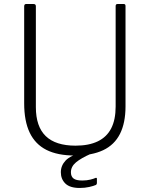

<svg xmlns="http://www.w3.org/2000/svg" viewBox="-20 -762 744 953"><path d="M603 -234Q603 -152 575.5 -97.5Q548 -43 492 -16.5Q436 10 352 10Q266 10 210.5 -18Q155 -46 127.5 -103.5Q100 -161 100 -249V-730Q100 -742 109 -742H147Q158 -742 158 -731V-230Q158 -134 207 -86.5Q256 -39 355 -39Q421 -39 465.5 -60.5Q510 -82 532 -125Q554 -168 554 -233V-732Q554 -742 563 -742H595Q603 -742 603 -732V-234ZM282 93Q282 60 305.5 35Q329 10 392 -8L432 1Q382 23 357 44Q332 65 332 93Q332 114 345 124Q358 134 388 134Q411 134 428.5 129.5Q446 125 452 122Q461 118 461 125V147Q461 153 456 156Q445 161 423 166Q401 171 376 171Q327 171 304.5 149Q282 127 282 93Z"/></svg>

Font: Libre Franklin ExtraLight
Style: Regular
Weight: 250
Designer: Pablo Impallari, Rodrigo Fuenzalida, Nhung Nguyen
Foundry: Impallari Type
Version: Version 3.000